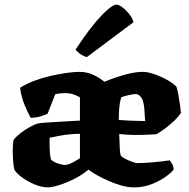

<svg xmlns="http://www.w3.org/2000/svg" viewBox="-20 -811 819 831"><path d="M187 0Q162 0 132 -12Q102 -24 77 -42Q52 -60 42 -77Q38 -95 36.5 -117.5Q35 -140 35 -157Q35 -172 36 -184.5Q37 -197 39 -206Q51 -221 70.5 -236Q90 -251 110.5 -262Q131 -273 142 -276Q148 -278 167 -279.5Q186 -281 211.5 -282.5Q237 -284 262 -285.5Q287 -287 305 -288Q323 -289 326 -289V-390Q306 -401 292 -404.5Q278 -408 261 -408Q239 -408 219 -403L186 -319Q179 -315 159 -308.5Q139 -302 113 -301Q101 -322 86.5 -356.5Q72 -391 67 -431Q93 -448 127.5 -461Q162 -474 199 -482.5Q236 -491 269 -495.5Q302 -500 323 -500Q354 -500 380.5 -488.5Q407 -477 432 -457Q472 -474 518 -487Q564 -500 598 -500Q620 -500 649.5 -489.5Q679 -479 705.5 -464Q732 -449 744 -435Q748 -423 752.5 -398Q757 -373 760 -350.5Q763 -328 763 -322Q750 -303 730 -284.5Q710 -266 690.5 -252Q671 -238 657 -230Q595 -226 557 -227Q519 -228 496 -231Q497 -191 498.5 -166.5Q500 -142 504 -136Q508 -131 522.5 -123.5Q537 -116 552.5 -110.5Q568 -105 574 -105Q601 -105 640.5 -108.5Q680 -112 715 -117Q718 -113 724 -103Q730 -93 732 -78Q724 -66 699 -47.5Q674 -29 638 -14.5Q602 0 561 0Q534 0 504 -8.5Q474 -17 445.5 -30Q417 -43 395 -55.5Q373 -68 363 -77Q336 -54 301 -36.5Q266 -19 235 -9.5Q204 0 187 0ZM494 -292Q510 -291 521.5 -290Q533 -289 552 -288.5Q571 -288 608 -287Q607 -304 605 -335Q603 -366 595 -384Q586 -397 579.5 -400.5Q573 -404 570 -404Q558 -404 537.5 -399.5Q517 -395 505 -390Q498 -369 496 -341.5Q494 -314 494 -292ZM259 -97Q274 -97 292 -106.5Q310 -116 326 -126V-232Q279 -231 244 -224.5Q209 -218 195 -215Q194 -196 195 -166.5Q196 -137 201 -120Q213 -109 232.5 -103Q252 -97 259 -97ZM356 -564Q340 -568 326.5 -578Q313 -588 307 -596Q344 -653 379 -697Q414 -741 442 -766Q470 -791 484 -791Q494 -791 509 -780Q524 -769 538 -752Q552 -735 558 -715Z"/></svg>

Font: Texturina Black
Style: Regular
Weight: 900
Designer: Guillermo Torres Carreño
Foundry: Omnibus-Type
Version: Version 1.002; ttfautohint (v1.8.3)